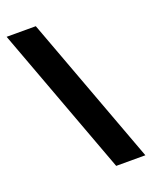

<svg xmlns="http://www.w3.org/2000/svg" viewBox="-137 -796 696 878"><g transform="rotate(-20 211.0 -357.0)"><path d="M147 -720 416 6H274L5 -720Z"/></g></svg>

Font: Noto Sans SemiCondensed ExtraBold
Style: Regular
Weight: 800
Width: 4
Designer: Monotype Design Team
Foundry: Monotype Imaging Inc.
Version: Version 2.013; ttfautohint (v1.8.4.7-5d5b)